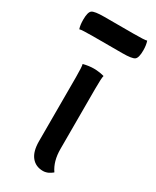

<svg xmlns="http://www.w3.org/2000/svg" viewBox="-178 -631 556 684"><g transform="rotate(30 100.0 -289.0)"><path d="M143.1 -396Q140.1 -387.2 140.1 -341.8V-94.2Q140.1 -43.9 163.1 -11.2L160.2 -8.8Q157.2 -6.8 154.3 -4.6Q151.4 -2.4 146.7 -0.2Q142.1 2 136.5 3.4Q130.9 4.9 125 4.9Q94.7 4.9 77.4 -16.6Q60.1 -38.1 60.1 -80.1V-341.8Q60.1 -387.2 57.1 -396Q80.6 -401.9 100.1 -401.9Q109.4 -401.9 119.6 -400.6Q129.9 -399.4 135.7 -397.9Q141.6 -396.5 143.1 -396ZM160.2 -500H40Q-6.3 -500 -15.1 -497.1Q-20 -511.7 -20 -534.2Q-20 -564.9 -10 -572.5Q0 -580.1 40 -580.1H160.2Q206.1 -580.1 214.8 -583Q220.2 -566.9 220.2 -545.9Q220.2 -515.1 210.2 -507.6Q200.2 -500 160.2 -500Z"/></g></svg>

Font: Nikodecs
Style: Medium
Weight: 500
Version: Version 0.29